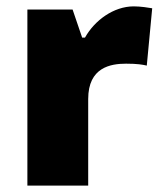

<svg xmlns="http://www.w3.org/2000/svg" viewBox="-20 -583 509 603"><path d="M400 -563C337 -563 277 -519 247 -465H238L208 -553H66V0H257V-272C257 -372 328 -383 376 -383C411 -383 428 -380 441 -377L458 -557C447 -559 421 -563 400 -563Z"/></svg>

Font: Noto Sans Lao UI Blk
Style: Regular
Weight: 900
Designer: Monotype Design Team
Foundry: Monotype Imaging Inc.
Version: Version 2.000